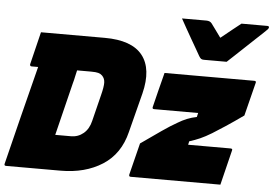

<svg xmlns="http://www.w3.org/2000/svg" viewBox="-66 -910 1404 987"><g transform="rotate(5 636.5 -417.0)"><path d="M1082 -632H965Q955 -632 950 -635.5Q945 -639 939 -649Q933 -660 920.5 -681.5Q908 -703 892.5 -730Q877 -757 861.5 -784.5Q846 -812 834 -834H960Q978 -834 987 -823Q993 -815 1005 -798.5Q1017 -782 1038 -753H1040Q1074 -781 1097.5 -799.5Q1121 -818 1141 -834H1274Q1285 -834 1283 -825Q1282 -821 1278 -816.5Q1274 -812 1258 -797Q1244 -784 1219.5 -761Q1195 -738 1168.5 -713Q1142 -688 1118.5 -666Q1095 -644 1082 -632ZM447 -700Q587 -700 642 -630.5Q697 -561 665 -432L613 -229Q585 -114 496 -57Q407 0 280 0H-1Q-12 0 -9 -11Q19 -126 52 -256.5Q85 -387 119 -521H85Q80 -521 78 -524.5Q76 -528 77 -532Q88 -576 97.5 -616Q107 -656 118 -700ZM769 -547H1232Q1244 -547 1240 -536L1197 -365Q1148 -330 1107 -303Q1066 -276 1040 -260Q1007 -240 981 -228.5Q955 -217 926 -208L922 -190H1141Q1153 -190 1149 -179Q1138 -134 1127 -89.5Q1116 -45 1105 0H642Q632 0 634 -11L675 -175Q736 -218 780 -248.5Q824 -279 858 -298Q881 -312 904.5 -321.5Q928 -331 954 -336L959 -357H732Q721 -357 724 -368Q735 -413 745.5 -455Q756 -497 769 -547ZM237 -181H318Q355 -181 382.5 -204Q410 -227 420 -269L454 -406Q465 -449 464.5 -470.5Q464 -492 450 -506Q442 -514 430 -517.5Q418 -521 392 -521H320Q316 -506 312.5 -488Q309 -470 304 -453Q287 -385 270.5 -317Q254 -249 237 -181Z"/></g></svg>

Font: Recursive Sn Lnr St Blk
Style: Italic
Weight: 900
Italic angle: -15°
Version: Version 1.079;hotconv 1.0.112;makeotfexe 2.5.65598; ttfautoh